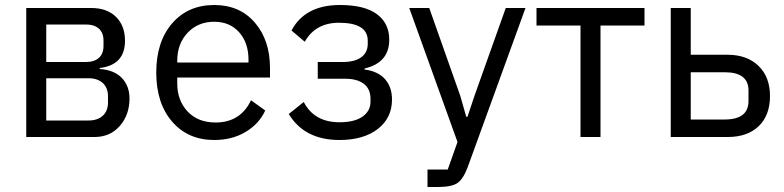

<svg xmlns="http://www.w3.org/2000/svg" viewBox="-20 -548 3138 768"><path d="M85 0V-516H345Q408 -516 444 -480.5Q480 -445 480 -385Q480 -288 379 -276V-272Q437 -268 467.5 -236Q498 -204 498 -154Q498 -89 459.5 -44.5Q421 0 358 0ZM165 -66H334Q370 -66 391 -85Q412 -104 412 -139V-162Q412 -197 391 -216Q370 -235 334 -235H165ZM165 -300H324Q357 -300 375.5 -316.5Q394 -333 394 -364V-386Q394 -417 375.5 -433.5Q357 -450 324 -450H165Z M837 12Q732 12 668.5 -61.5Q605 -135 605 -258Q605 -381 668.5 -454.5Q732 -528 837 -528Q939 -528 999.5 -457.5Q1060 -387 1060 -276V-238H689V-214Q689 -146 730.5 -102Q772 -58 842 -58Q942 -58 984 -147L1041 -106Q1016 -52 962 -20Q908 12 837 12ZM837 -461Q772 -461 730.5 -417Q689 -373 689 -305V-298H974V-309Q974 -377 936.5 -419Q899 -461 837 -461Z M1338 12Q1198 12 1135 -92L1195 -140Q1237 -59 1338 -59Q1398 -59 1430 -81.5Q1462 -104 1462 -141V-153Q1462 -192 1435.5 -212.5Q1409 -233 1361 -233H1251V-300H1351Q1399 -300 1425 -319Q1451 -338 1451 -373V-385Q1451 -457 1336 -457Q1242 -457 1199 -381L1146 -426Q1200 -528 1340 -528Q1438 -528 1487.5 -491.5Q1537 -455 1537 -389Q1537 -297 1438 -274V-270Q1492 -263 1520 -231.5Q1548 -200 1548 -150Q1548 -76 1491 -32Q1434 12 1338 12Z M1878 -165 2003 -516H2082L1851 120Q1833 168 1810 184Q1787 200 1731 200H1690V130H1771L1810 20L1617 -516H1697L1821 -165L1845 -81H1850Z M2302 0V-446H2126V-516H2558V-446H2382V0Z M2663 0V-516H2743V-329H2890Q2968 -329 3014 -284.5Q3060 -240 3060 -164Q3060 -87 3015 -43.5Q2970 0 2891 0ZM2743 -70H2879Q2974 -70 2974 -144V-186Q2974 -259 2879 -259H2743Z"/></svg>

Font: Aneliza
Style: Regular
Weight: 400
Designer: Mike Abbink, Paul van der Laan, Pieter van Rosmalen
Foundry: Bold Monday
Version: Version 3.0